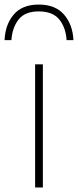

<svg xmlns="http://www.w3.org/2000/svg" viewBox="-56 -822 342 842"><path d="M98 0V-540H132V0ZM-36 -646Q-33 -714.5 4.2 -758.2Q41.5 -802 114 -802Q187 -802 225 -757.8Q263 -713.5 266 -646H236Q232.5 -701.5 203.8 -736.8Q175 -772 114 -772Q53.5 -772 25.8 -736.8Q-2 -701.5 -6 -646Z"/></svg>

Font: Encode Sans Expanded Expanded Thin
Style: Regular
Weight: 100
Width: 7
Designer: Multiple Designers
Foundry: Impallari Type
Version: Version 3.000; ttfautohint (v1.8.3) -l 8 -r 50 -G 200 -x 14 